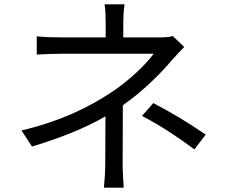

<svg xmlns="http://www.w3.org/2000/svg" viewBox="-20 -821 1040 883"><path d="M874 -134 926 -202C833 -265 779 -297 685 -347L633 -288C727 -238 787 -198 874 -134ZM827 -605 775 -655C758 -650 735 -649 712 -649H547V-713C547 -741 549 -779 553 -801H461C465 -779 466 -741 466 -713V-649H270C237 -649 181 -650 149 -654V-570C180 -572 237 -574 272 -574C317 -574 640 -574 687 -574C653 -527 573 -448 484 -391C393 -332 268 -266 79 -221L127 -147C262 -188 372 -232 465 -286L464 -68C464 -33 461 13 458 42H549C547 11 544 -33 544 -68L545 -337C637 -401 721 -485 771 -545C787 -563 809 -586 827 -605Z"/></svg>

Font: Noto Sans Mono CJK HK
Style: Regular
Weight: 400
Designer: Ryoko NISHIZUKA 西塚涼子 (kana, bopomofo & ideographs); Paul D. Hunt (Latin, Greek & Cyrillic); Sandoll Communications 산돌커뮤니
Foundry: Adobe
Version: Version 2.004;hotconv 1.0.118;makeotfexe 2.5.65603